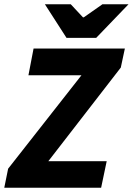

<svg xmlns="http://www.w3.org/2000/svg" viewBox="-25 -878 621 898"><path d="M-5 0 13 -89 356 -526H108L132 -651H559L540 -562L201 -124H474L448 0ZM286 -701 185 -858H306L363 -797H367L454 -858H576L425 -701Z"/></svg>

Font: Source Sans 3 ExtraLight ExtraBold
Style: Italic
Weight: 800
Italic angle: -11°
Version: Version 3.052;hotconv 1.1.0;makeotfexe 2.6.0